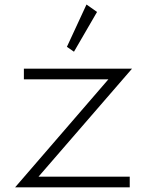

<svg xmlns="http://www.w3.org/2000/svg" viewBox="-20 -808 640 828"><path d="M45 0H539.5V-46H146L549.5 -512H83V-466H447.5ZM299 -585 398.5 -756.5 353 -788.5 268.5 -606Z"/></svg>

Font: Spartan Light
Style: Regular
Weight: 300
Designer: Matt Bailey, Mirko Velimirovic
Foundry: Matt Bailey
Version: Version 1.003; ttfautohint (v1.8.3)